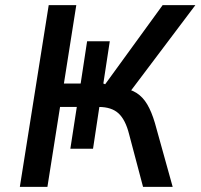

<svg xmlns="http://www.w3.org/2000/svg" viewBox="-20 -725 778 745"><path d="M57 0 169 -705H276L228 -401H293L318 -565H406L381 -401L388 -398L611 -705H738L475 -356L450 -384Q485 -380 509.5 -364.5Q534 -349 551 -320.5Q568 -292 581 -248L650 0H535L481 -204Q467 -260 440 -285Q413 -310 363 -310H342L367 -320L341 -148H253L278 -310H213L164 0Z"/></svg>

Font: Nunito Sans 7pt SemiCondensed SemiBold
Style: Italic
Weight: 600
Width: 4
Italic angle: -9°
Designer: Vernon Adams
Foundry: Vernon Adams
Version: Version 3.101;gftools[0.9.27]